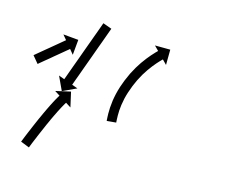

<svg xmlns="http://www.w3.org/2000/svg" viewBox="-44 -327 517 397"><g transform="rotate(10 214.5 -129.0)"><path d="M14.3 -179.3C14 -179.1 13.8 -179 13.6 -178.8L25 -162.4C25.2 -162.5 25.4 -162.7 25.7 -162.8C26.3 -163.3 27 -163.7 27.6 -164.2C28.6 -164.9 29.6 -165.6 30.6 -166.3C31.9 -167.2 33.2 -168.1 34.5 -169C36 -170 37.6 -171.1 39.1 -172.2C40.8 -173.3 42.5 -174.5 44.3 -175.7C46.1 -177 47.9 -178.3 49.8 -179.5C51.7 -180.8 53.5 -182.1 55.4 -183.5C57.3 -184.8 59.2 -186.1 61.1 -187.4C63 -188.7 64.8 -189.9 66.6 -191.2C68.3 -192.4 70.1 -193.6 71.8 -194.8C73.3 -195.8 74.8 -196.9 76.4 -198C77.7 -198.9 79 -199.8 80.3 -200.7C81.3 -201.4 82.3 -202 83.3 -202.7C83.9 -203.2 84.6 -203.6 85.2 -204.1C85.4 -204.2 85.7 -204.4 85.9 -204.6L93.4 -193.7L99.3 -226L67 -231.8L74.5 -221C74.3 -220.8 74.1 -220.7 73.8 -220.5C73.2 -220.1 72.5 -219.6 71.9 -219.2C70.9 -218.5 69.9 -217.8 68.9 -217.1C67.6 -216.2 66.3 -215.3 65 -214.4C63.5 -213.3 61.9 -212.3 60.4 -211.2C58.7 -210 57 -208.8 55.2 -207.6C53.4 -206.4 51.6 -205.1 49.7 -203.8C47.8 -202.5 45.9 -201.2 44.1 -199.9C42.2 -198.6 40.3 -197.3 38.4 -196C36.5 -194.7 34.7 -193.4 32.9 -192.2C31.2 -191 29.4 -189.8 27.7 -188.6C26.2 -187.5 24.6 -186.5 23.1 -185.4C21.8 -184.5 20.5 -183.6 19.2 -182.7C18.2 -182 17.2 -181.3 16.2 -180.6C15.6 -180.2 14.9 -179.7 14.3 -179.3ZM161.9 -259C162.2 -259.5 162.4 -260 162.6 -260.5L144.5 -268.9C144.3 -268.4 144 -268 143.8 -267.5C143.2 -266.1 142.6 -264.8 141.9 -263.4C140.9 -261.3 140 -259.2 139 -257.1C137.7 -254.4 136.4 -251.6 135.2 -248.9C133.7 -245.7 132.1 -242.5 130.6 -239.2C129 -235.6 127.3 -232 125.6 -228.4C123.8 -224.6 122 -220.7 120.2 -216.9C118.4 -212.9 116.5 -208.9 114.6 -204.9C112.8 -200.9 110.9 -197 109.1 -193C107.3 -189.1 105.5 -185.3 103.7 -181.4C102 -177.8 100.3 -174.2 98.6 -170.6C97.1 -167.4 95.6 -164.2 94.1 -160.9C92.9 -158.2 91.6 -155.5 90.3 -152.7C89.3 -150.6 88.3 -148.5 87.4 -146.4C86.7 -145.1 86.1 -143.7 85.5 -142.4C85.2 -141.9 85 -141.4 84.8 -140.9L72.9 -146.5L84.1 -115.7L114.9 -126.9L102.9 -132.5C103.2 -133 103.4 -133.4 103.6 -133.9C104.2 -135.3 104.9 -136.6 105.5 -138C106.5 -140.1 107.5 -142.2 108.4 -144.3C109.7 -147 111 -149.7 112.3 -152.5C113.8 -155.7 115.3 -158.9 116.8 -162.2C118.5 -165.8 120.1 -169.4 121.8 -173C123.6 -176.8 125.4 -180.7 127.2 -184.5C129.1 -188.5 130.9 -192.5 132.8 -196.5C134.6 -200.4 136.5 -204.4 138.3 -208.4C140.1 -212.3 141.9 -216.1 143.7 -220C145.4 -223.6 147.1 -227.2 148.8 -230.8C150.3 -234 151.8 -237.2 153.3 -240.5C154.6 -243.2 155.8 -245.9 157.1 -248.7C158.1 -250.8 159.1 -252.9 160 -255C160.7 -256.3 161.3 -257.7 161.9 -259ZM20 0.5C19.8 0.9 19.6 1.3 19.4 1.7L37.3 10.7C37.5 10.3 37.7 9.9 37.9 9.5L37.9 9.5L37.9 9.5C38.4 8.4 39 7.2 39.6 6.1L39.6 6.1L39.6 6.1C40.5 4.3 41.4 2.5 42.3 0.7L42.3 0.7L42.3 0.7C43.5 -1.6 44.7 -3.9 45.9 -6.2L45.9 -6.2L45.9 -6.2C47.3 -8.9 48.7 -11.6 50.2 -14.3L50.1 -14.3L50.1 -14.3C51.7 -17.3 53.4 -20.4 55 -23.4L55 -23.4L55 -23.4C56.7 -26.6 58.4 -29.8 60.2 -33L60.2 -33L60.2 -33C62 -36.3 63.8 -39.6 65.6 -43L65.6 -42.9L65.6 -42.9C67.5 -46.2 69.3 -49.5 71.2 -52.8L71.2 -52.8L71.1 -52.8C73 -55.9 74.8 -59.1 76.6 -62.2C76.6 -62.2 76.6 -62.2 76.6 -62.2C76.6 -62.2 76.6 -62.2 76.6 -62.2C78.4 -65.1 80.1 -68 81.9 -70.9C81.9 -70.9 81.9 -70.9 81.9 -70.9C81.8 -70.9 81.8 -70.9 81.8 -70.9C83.4 -73.5 85 -76 86.7 -78.6C86.7 -78.6 86.7 -78.6 86.6 -78.6C86.6 -78.6 86.6 -78.6 86.6 -78.6C88 -80.7 89.4 -82.8 90.8 -84.9C90.8 -84.9 90.8 -84.9 90.8 -84.9C90.8 -84.9 90.8 -84.9 90.8 -84.9C91.9 -86.5 93 -88.1 94.1 -89.7C94.1 -89.7 94.1 -89.7 94.1 -89.6C94.1 -89.6 94 -89.6 94 -89.6C94.8 -90.6 95.5 -91.6 96.2 -92.6C96.2 -92.6 96.2 -92.6 96.2 -92.6C96.2 -92.6 96.2 -92.5 96.2 -92.5C96.5 -92.9 96.7 -93.3 97 -93.6L107.5 -85.6L103.1 -118.1L70.6 -113.7L81.1 -105.7C80.8 -105.3 80.5 -105 80.2 -104.6C80.2 -104.6 80.2 -104.6 80.2 -104.6C80.2 -104.6 80.2 -104.5 80.2 -104.5C79.4 -103.5 78.6 -102.4 77.8 -101.3C77.8 -101.3 77.8 -101.3 77.8 -101.3C77.8 -101.2 77.8 -101.2 77.8 -101.2C76.6 -99.5 75.4 -97.8 74.2 -96.1C74.2 -96.1 74.2 -96.1 74.2 -96.1C74.2 -96.1 74.2 -96.1 74.2 -96.1C72.7 -93.8 71.3 -91.6 69.8 -89.4C69.8 -89.4 69.8 -89.4 69.8 -89.4C69.8 -89.3 69.8 -89.3 69.8 -89.3C68.1 -86.7 66.4 -84 64.8 -81.4C64.8 -81.4 64.8 -81.4 64.8 -81.4C64.8 -81.3 64.8 -81.3 64.8 -81.3C63 -78.4 61.2 -75.4 59.4 -72.4C59.4 -72.4 59.4 -72.4 59.4 -72.4C59.4 -72.3 59.4 -72.3 59.4 -72.3C57.5 -69.1 55.6 -65.9 53.8 -62.7L53.8 -62.7L53.8 -62.7C51.9 -59.4 50 -56 48.2 -52.7L48.1 -52.7L48.1 -52.7C46.3 -49.3 44.4 -46 42.6 -42.6L42.6 -42.6L42.6 -42.6C40.8 -39.3 39.1 -36.1 37.3 -32.8L37.3 -32.8L37.3 -32.8C35.7 -29.8 34.1 -26.7 32.5 -23.6L32.5 -23.6L32.4 -23.6C31 -20.9 29.6 -18.1 28.1 -15.4L28.1 -15.4L28.1 -15.4C26.9 -13.1 25.7 -10.7 24.5 -8.4L24.5 -8.4L24.5 -8.4C23.6 -6.6 22.7 -4.8 21.8 -3L21.8 -3L21.8 -3C21.2 -1.8 20.6 -0.7 20 0.5L20 0.5ZM186.2 -73.2C186.2 -72.6 186.2 -71.9 186.2 -71.2L206.2 -71.2C206.2 -71.8 206.2 -72.5 206.2 -73.1C206.2 -73.1 206.2 -73.1 206.2 -73.1C206.2 -73.1 206.2 -73 206.2 -73C206.2 -74.8 206.3 -76.6 206.4 -78.4C206.4 -78.4 206.4 -78.4 206.4 -78.4C206.4 -78.3 206.4 -78.3 206.4 -78.3C206.5 -81.1 206.7 -83.9 206.9 -86.7C206.9 -86.7 206.9 -86.6 206.9 -86.6C206.9 -86.6 206.9 -86.5 206.9 -86.5C207.2 -90.1 207.7 -93.7 208.1 -97.3C208.1 -97.3 208.1 -97.2 208.1 -97.2C208.1 -97.1 208.1 -97.1 208.1 -97.1C208.8 -101.3 209.6 -105.5 210.5 -109.7C210.5 -109.7 210.5 -109.6 210.5 -109.6C210.5 -109.5 210.5 -109.4 210.5 -109.4C211.6 -114.1 212.9 -118.7 214.3 -123.2C214.3 -123.2 214.3 -123.1 214.2 -123.1C214.2 -123 214.2 -122.9 214.2 -122.9C215.8 -127.7 217.6 -132.5 219.6 -137.2C219.6 -137.2 219.6 -137.2 219.5 -137.1C219.5 -137 219.5 -136.9 219.5 -136.9C221.7 -141.9 224 -146.8 226.3 -151.6C226.3 -151.6 226.3 -151.6 226.3 -151.5C226.2 -151.5 226.2 -151.4 226.2 -151.4C228.7 -156.1 231.2 -160.8 233.9 -165.3C233.9 -165.3 233.9 -165.3 233.8 -165.2C233.8 -165.2 233.8 -165.1 233.8 -165.1C236.5 -169.5 239.3 -173.8 242.3 -178C242.3 -178 242.3 -177.9 242.2 -177.9C242.2 -177.8 242.1 -177.8 242.1 -177.8C245 -181.7 247.9 -185.5 251 -189.2C251 -189.2 250.9 -189.2 250.9 -189.1C250.9 -189.1 250.8 -189 250.8 -189C253.6 -192.3 256.5 -195.6 259.4 -198.7C259.4 -198.7 259.4 -198.7 259.3 -198.7C259.3 -198.6 259.3 -198.6 259.3 -198.6C261.8 -201.2 264.4 -203.8 267 -206.4C267 -206.4 266.9 -206.3 266.9 -206.3C266.9 -206.3 266.9 -206.3 266.9 -206.3C268.9 -208.2 271 -210.1 273.1 -212C273.1 -212 273.1 -212 273 -211.9C273 -211.9 273 -211.9 273 -211.9C274.4 -213.1 275.7 -214.3 277.1 -215.4C277.1 -215.4 277.1 -215.4 277.1 -215.4C277.1 -215.4 277.1 -215.4 277.1 -215.4C277.6 -215.8 278.1 -216.2 278.6 -216.6L286.9 -206.5L290.1 -239.1L257.4 -242.2L265.8 -232.1C265.3 -231.6 264.8 -231.2 264.3 -230.8C264.3 -230.8 264.3 -230.8 264.3 -230.8C264.2 -230.7 264.2 -230.7 264.2 -230.7C262.8 -229.5 261.3 -228.2 259.8 -227C259.8 -227 259.8 -227 259.8 -226.9C259.8 -226.9 259.8 -226.9 259.8 -226.9C257.5 -224.9 255.3 -222.9 253.1 -220.8C253.1 -220.8 253.1 -220.8 253.1 -220.8C253.1 -220.7 253 -220.7 253 -220.7C250.2 -218 247.5 -215.2 244.8 -212.4C244.8 -212.4 244.8 -212.4 244.8 -212.4C244.7 -212.3 244.7 -212.3 244.7 -212.3C241.6 -208.9 238.6 -205.5 235.6 -202C235.6 -202 235.5 -201.9 235.5 -201.9C235.5 -201.8 235.4 -201.8 235.4 -201.8C232.2 -197.8 229.1 -193.8 226 -189.6C226 -189.6 226 -189.6 226 -189.5C225.9 -189.5 225.9 -189.4 225.9 -189.4C222.8 -184.9 219.7 -180.4 216.8 -175.7C216.8 -175.7 216.8 -175.6 216.7 -175.6C216.7 -175.5 216.7 -175.5 216.7 -175.5C213.8 -170.6 211.1 -165.6 208.5 -160.6C208.5 -160.6 208.4 -160.5 208.4 -160.5C208.4 -160.4 208.3 -160.3 208.3 -160.3C205.9 -155.3 203.6 -150.3 201.2 -145.2C201.2 -145.2 201.2 -145.1 201.2 -145C201.2 -145 201.1 -144.9 201.1 -144.9C199 -139.8 197 -134.6 195.3 -129.4C195.3 -129.4 195.2 -129.3 195.2 -129.2C195.2 -129.2 195.2 -129.1 195.2 -129.1C193.6 -124.2 192.3 -119.2 191 -114.2C191 -114.2 191 -114.1 191 -114C191 -114 191 -113.9 191 -113.9C190 -109.4 189.1 -104.8 188.4 -100.3C188.4 -100.3 188.4 -100.2 188.4 -100.2C188.3 -100.1 188.3 -100.1 188.3 -100.1C187.8 -96.2 187.3 -92.3 187 -88.4C187 -88.4 187 -88.4 187 -88.3C186.9 -88.3 186.9 -88.2 186.9 -88.2C186.7 -85.2 186.5 -82.2 186.4 -79.2C186.4 -79.2 186.4 -79.2 186.4 -79.2C186.4 -79.1 186.4 -79.1 186.4 -79.1C186.3 -77.2 186.3 -75.2 186.2 -73.3C186.2 -73.3 186.2 -73.3 186.2 -73.3C186.2 -73.3 186.2 -73.2 186.2 -73.2Z"/></g></svg>

Font: FRB American Cursive Just Arrows Extralight
Style: Italic
Weight: 200
Italic angle: -25°
Version: Version 2.0;Modular Font Editor K font №1